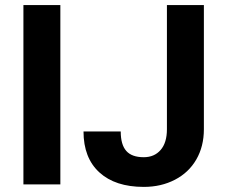

<svg xmlns="http://www.w3.org/2000/svg" viewBox="-20 -731 890 761"><path d="M72.8 0ZM219.2 0H72.8V-710.9H219.2ZM641.6 -710.9H788.1V-218.8Q788.1 -150.9 758.1 -98.9Q728 -46.9 673.3 -18.6Q618.7 9.8 549.8 9.8Q437 9.8 374 -47.6Q311 -105 311 -210H458.5Q458.5 -157.7 480.5 -132.8Q502.4 -107.9 549.8 -107.9Q591.8 -107.9 616.7 -136.7Q641.6 -165.5 641.6 -218.8Z"/></svg>

Font: Roboto
Style: Bold
Weight: 700
Designer: Google
Version: Version 2.134; 2016; ttfautohint (v1.6)